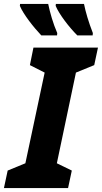

<svg xmlns="http://www.w3.org/2000/svg" viewBox="-55 -956 518 976"><path d="M338 -776H416L417 -788C395 -844 380 -896 372 -936H229L228 -926C246 -883 296 -818 338 -776ZM155 -776H235L236 -788C215 -836 199 -892 190 -936H47L46 -926C64 -883 116 -817 155 -776ZM-35 0H291L310 -89L234 -126L331 -587L424 -625L443 -714H115L97 -625L172 -587L74 -126L-16 -89Z"/></svg>

Font: Noto Sans SemiCondensed ExtraBold
Style: Italic
Weight: 800
Width: 4
Italic angle: -12°
Designer: Monotype Design Team
Foundry: Monotype Imaging Inc.
Version: Version 2.013